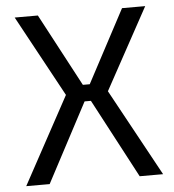

<svg xmlns="http://www.w3.org/2000/svg" viewBox="-51 -737 712 784"><g transform="rotate(-5 305.5 -345.0)"><path d="M573 -690 391 -357 586 0H490L301 -357L478 -690ZM133 -690 310 -357 121 0H25L219 -357L38 -690ZM358 -392V-324H252V-392Z"/></g></svg>

Font: Exo 2
Style: Regular
Weight: 400
Designer: Natanael Gama
Foundry: Natanael Gama
Version: Version 2.010